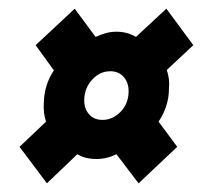

<svg xmlns="http://www.w3.org/2000/svg" viewBox="-20 -519 481 442"><path d="M88 -97 25 -181 86 -239Q79 -259 81 -284Q82 -324 104 -357L62 -415L152 -499L200 -434Q211 -439 223 -442.5Q235 -446 248 -446Q273 -446 293 -434L363 -499L425 -415L364 -358Q371 -337 369 -316Q369 -294 362.5 -274.5Q356 -255 345 -239L388 -181L299 -97L248 -164Q226 -153 202 -153Q176 -153 158 -164ZM216 -243Q239 -243 257 -261Q275 -279 276 -306Q277 -327 265.5 -341Q254 -355 234 -355Q210 -355 192.5 -336Q175 -317 174 -291Q173 -270 184.5 -256.5Q196 -243 216 -243Z"/></svg>

Font: Georama
Style: Bold Italic
Weight: 700
Italic angle: -9°
Designer: Jean-Baptiste Levee
Foundry: Production Type
Version: Version 1.000